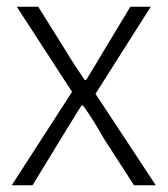

<svg xmlns="http://www.w3.org/2000/svg" viewBox="-20 -553 500 573"><path d="M15 0H77L163 -141C184 -174 203 -207 223 -238H228C250 -207 271 -174 289 -141L380 0H445L265 -273L430 -533H369L290 -402C272 -372 255 -343 237 -314H233C213 -343 194 -372 176 -402L94 -533H30L195 -279Z"/></svg>

Font: Noto Sans CJK JP Light
Style: Regular
Weight: 300
Designer: Ryoko NISHIZUKA (kana & ideographs); Paul D. Hunt (Latin, Greek & Cyrillic); Wenlong ZHANG (bopomofo); Sandoll Communica
Foundry: Adobe Systems Incorporated
Version: Version 1.004;PS 1.004;hotconv 1.0.82;makeotf.lib2.5.63406